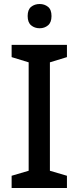

<svg xmlns="http://www.w3.org/2000/svg" viewBox="-20 -938 393 958"><path d="M314 0H38V-61L123 -86V-627L38 -653V-714H314V-653L229 -627V-86L314 -61ZM178 -918Q202 -918 219.5 -904Q237 -890 237 -858Q237 -826 219.5 -811.5Q202 -797 178 -797Q153 -797 135.5 -811.5Q118 -826 118 -858Q118 -890 135.5 -904Q153 -918 178 -918Z"/></svg>

Font: Noto Sans Tai Tham Medium
Style: Regular
Weight: 500
Designer: Monotype Design Team 2013. Revised by David WIlliams 2020
Foundry: Monotype Imaging Inc.
Version: Version 2.002; ttfautohint (v1.8.4.7-5d5b)